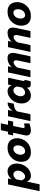

<svg xmlns="http://www.w3.org/2000/svg" viewBox="1694 -2482 945 4484"><g transform="rotate(-90 2166.0 -239.5)"><path d="M101 -525H241L222 -440Q259 -485 305.5 -510Q352 -535 408 -535Q465 -535 505.5 -506.5Q546 -478 568 -430Q590 -382 590 -321Q590 -255 567 -195.5Q544 -136 505 -89.5Q466 -43 415 -16.5Q364 10 309 10Q254 10 217.5 -15.5Q181 -41 168 -85L104 213H-56ZM283 -125Q310 -125 335 -139.5Q360 -154 380 -178Q400 -202 411.5 -232.5Q423 -263 423 -295Q423 -325 412 -348.5Q401 -372 381 -385.5Q361 -399 333 -399Q319 -399 303.5 -394Q288 -389 273 -379.5Q258 -370 244.5 -357Q231 -344 219 -327L196 -219Q201 -192 212.5 -171Q224 -150 242.5 -137.5Q261 -125 283 -125Z M855 10Q776 10 726 -20.5Q676 -51 652.5 -101.5Q629 -152 629 -213Q629 -277 652.5 -335Q676 -393 719 -438Q762 -483 821.5 -509Q881 -535 955 -535Q1035 -535 1084.5 -505Q1134 -475 1157.5 -424.5Q1181 -374 1181 -312Q1181 -249 1157.5 -191Q1134 -133 1091 -87.5Q1048 -42 988.5 -16Q929 10 855 10ZM878 -125Q905 -125 929.5 -137.5Q954 -150 973 -173Q992 -196 1003 -227Q1014 -258 1014 -293Q1014 -326 1004.5 -349.5Q995 -373 977 -386Q959 -399 932 -399Q906 -399 881.5 -386.5Q857 -374 837.5 -351Q818 -328 807 -297Q796 -266 796 -230Q796 -199 805.5 -175Q815 -151 833.5 -138Q852 -125 878 -125Z M1245 -89Q1245 -99 1246 -109Q1247 -119 1249 -130L1307 -404H1244L1271 -525H1333L1369 -692H1529L1493 -525H1594L1568 -404H1467L1421 -185Q1420 -181 1419.5 -176.5Q1419 -172 1419 -168Q1419 -151 1428.5 -143.5Q1438 -136 1453 -136Q1464 -136 1476 -139Q1488 -142 1500.5 -146Q1513 -150 1524 -155L1526 -28Q1502 -18 1474.5 -9Q1447 0 1418.5 5Q1390 10 1362 10Q1312 10 1278.5 -13Q1245 -36 1245 -89Z M1693 -525H1840L1817 -419Q1855 -472 1901.5 -502Q1948 -532 1993 -532Q2004 -532 2008.5 -532Q2013 -532 2016 -531L1986 -388Q1932 -388 1884 -369.5Q1836 -351 1808 -315L1741 0H1581Z M2178 10Q2120 10 2078.5 -17.5Q2037 -45 2014.5 -93.5Q1992 -142 1992 -203Q1992 -270 2015 -330Q2038 -390 2078 -435.5Q2118 -481 2169.5 -508Q2221 -535 2278 -535Q2329 -535 2365.5 -508.5Q2402 -482 2415 -439L2433 -522H2594L2520 -180Q2519 -174 2518.5 -169Q2518 -164 2518 -159Q2518 -136 2543 -135L2515 0Q2493 4 2476 6Q2459 8 2447 8Q2408 8 2385 -7.5Q2362 -23 2362 -59Q2362 -63 2362 -67Q2362 -71 2363 -76Q2364 -81 2365 -87Q2328 -38 2278.5 -14Q2229 10 2178 10ZM2250 -125Q2265 -125 2280.5 -130.5Q2296 -136 2311 -145Q2326 -154 2340 -168Q2354 -182 2365 -198L2388 -308Q2385 -335 2372.5 -355Q2360 -375 2341 -387Q2322 -399 2301 -399Q2273 -399 2248 -385Q2223 -371 2203.5 -347Q2184 -323 2172.5 -292.5Q2161 -262 2161 -229Q2161 -199 2171.5 -175.5Q2182 -152 2202 -138.5Q2222 -125 2250 -125Z M2717 -525H2861L2842 -437Q2867 -468 2900 -490Q2933 -512 2972.5 -523.5Q3012 -535 3055 -535Q3102 -535 3127 -518Q3152 -501 3162.5 -473.5Q3173 -446 3173 -414Q3173 -394 3170 -374.5Q3167 -355 3164 -336L3093 0H2933L2996 -295Q2998 -307 2999 -316.5Q3000 -326 3000 -335Q3000 -366 2986.5 -380Q2973 -394 2952 -394Q2933 -394 2910 -382Q2887 -370 2865.5 -349Q2844 -328 2829 -301L2765 0H2605Z M3308 -525H3452L3433 -437Q3458 -468 3491 -490Q3524 -512 3563.5 -523.5Q3603 -535 3646 -535Q3693 -535 3718 -518Q3743 -501 3753.5 -473.5Q3764 -446 3764 -414Q3764 -394 3761 -374.5Q3758 -355 3755 -336L3684 0H3524L3587 -295Q3589 -307 3590 -316.5Q3591 -326 3591 -335Q3591 -366 3577.5 -380Q3564 -394 3543 -394Q3524 -394 3501 -382Q3478 -370 3456.5 -349Q3435 -328 3420 -301L3356 0H3196Z M4034 10Q3955 10 3905 -20.5Q3855 -51 3831.5 -101.5Q3808 -152 3808 -213Q3808 -277 3831.5 -335Q3855 -393 3898 -438Q3941 -483 4000.5 -509Q4060 -535 4134 -535Q4214 -535 4263.5 -505Q4313 -475 4336.5 -424.5Q4360 -374 4360 -312Q4360 -249 4336.5 -191Q4313 -133 4270 -87.5Q4227 -42 4167.5 -16Q4108 10 4034 10ZM4057 -125Q4084 -125 4108.5 -137.5Q4133 -150 4152 -173Q4171 -196 4182 -227Q4193 -258 4193 -293Q4193 -326 4183.5 -349.5Q4174 -373 4156 -386Q4138 -399 4111 -399Q4085 -399 4060.5 -386.5Q4036 -374 4016.5 -351Q3997 -328 3986 -297Q3975 -266 3975 -230Q3975 -199 3984.5 -175Q3994 -151 4012.5 -138Q4031 -125 4057 -125Z"/></g></svg>

Font: Raleway Thin ExtraBold
Style: Italic
Weight: 800
Italic angle: -12°
Version: Version 4.026